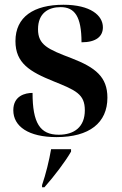

<svg xmlns="http://www.w3.org/2000/svg" viewBox="-20 -567 514 808"><path d="M218 10C356 10 432 -50 432 -156C432 -243 382 -283 281 -322C181 -360 140 -378 140 -444C140 -512 184 -537 235 -537C294 -537 323 -498 323 -389C385 -389 413 -414 413 -452C413 -502 361 -547 247 -547C122 -547 45 -496 45 -394C45 -301 106 -265 205 -225C299 -187 337 -171 337 -103C337 -33 293 0 227 0C148 0 117 -50 117 -176C86 -176 36 -164 36 -103C36 -35 100 10 218 10ZM157 212V221H167C207 176 255 113 279 71V61H195C187 108 173 165 157 212Z"/></svg>

Font: Noto Serif Display SemiBold
Style: Regular
Weight: 600
Designer: Monotype Design Team
Foundry: Monotype Imaging Inc.
Version: Version 2.009